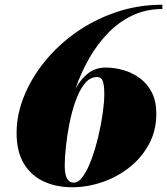

<svg xmlns="http://www.w3.org/2000/svg" viewBox="-20 -780 705 810"><path d="M284 10Q218.5 10 165.5 -14Q112.5 -38 81.2 -88.8Q50 -139.5 50 -219.5Q50 -295.5 80.8 -372.5Q111.5 -449.5 167.5 -519Q223.5 -588.5 300.2 -642.8Q377 -697 469.5 -728.5Q562 -760 665 -760V-742Q595.5 -742 538 -714.5Q480.5 -687 435 -639.8Q389.5 -592.5 355.5 -532.5Q321.5 -472.5 299 -407.5Q276.5 -342.5 265.2 -279Q254 -215.5 254 -162L253 -80Q253 -58 257 -42.2Q261 -26.5 269.5 -18Q278 -9.5 291 -9.5Q312 -9.5 331.2 -37.5Q350.5 -65.5 366.8 -110.2Q383 -155 395 -205.8Q407 -256.5 413.5 -303.2Q420 -350 420 -381.5Q420 -421.5 413.5 -438.2Q407 -455 389 -455Q359.5 -455 337 -426.8Q314.5 -398.5 298.5 -353.2Q282.5 -308 272.5 -256.8Q262.5 -205.5 257.8 -158.5Q253 -111.5 253 -80H232Q232 -105.5 235 -145.8Q238 -186 245.5 -232.8Q253 -279.5 266.5 -325.8Q280 -372 301.2 -410.2Q322.5 -448.5 353.2 -471.8Q384 -495 425.5 -495Q463.5 -495 501.2 -484Q539 -473 570.5 -449.8Q602 -426.5 620.8 -389.5Q639.5 -352.5 639.5 -300Q639.5 -229 608.5 -171.8Q577.5 -114.5 526 -73.8Q474.5 -33 411.2 -11.5Q348 10 284 10Z"/></svg>

Font: Bodoni Moda 11pt Black
Style: Italic
Weight: 900
Italic angle: -13°
Designer: Owen Earl
Foundry: indestructible type
Version: Version 2.004